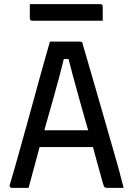

<svg xmlns="http://www.w3.org/2000/svg" viewBox="-20 -907 640 927"><path d="M118 0H37Q33 0 30.5 -2Q28 -4 27 -7Q26 -10 27 -14Q38 -50 51 -96Q64 -142 78.5 -194Q93 -246 108.5 -301.5Q124 -357 139 -412Q154 -467 168.5 -520Q183 -573 196.5 -620Q210 -667 221 -706H367Q371 -706 373.5 -704.5Q376 -703 377.5 -701Q379 -699 379 -695Q399 -626 420 -554Q441 -482 462.5 -407.5Q484 -333 506 -256Q528 -179 551 -99Q557 -74 564 -49.5Q571 -25 577 0H497Q491 0 487.5 -1.5Q484 -3 481.5 -8.5Q479 -14 476 -25Q458 -90 439 -159Q434 -178 429 -197H171Q166 -178 161 -159Q140 -83 118 0ZM406 -278Q403 -286 401 -294Q382 -360 364.5 -423Q347 -486 332 -541Q320 -585 311 -622H288Q279 -585 268 -543Q254 -492 237.5 -431.5Q221 -371 201 -303Q198 -291 194 -278ZM124 -887H465Q470 -887 473 -884Q476 -881 476 -876Q476 -859 476 -842Q476 -825 476 -807H135Q132 -807 129.5 -808.5Q127 -810 125.5 -812.5Q124 -815 124 -818Q124 -836 124 -853Q124 -870 124 -887Z"/></svg>

Font: Code D OnePiece
Style: Regular
Weight: 400
Version: Version 1.085; ttfautohint (v1.8.4.7-5d5b);Nerd Fonts 3.0.2